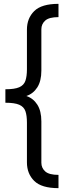

<svg xmlns="http://www.w3.org/2000/svg" viewBox="-20 -810 351 998"><path d="M284 168Q196 168 158 130.5Q120 93 120 34V-172Q120 -210 112 -232.5Q104 -255 80 -265.5Q56 -276 8 -276V-346Q56 -346 80 -356.5Q104 -367 112 -390Q120 -413 120 -450V-656Q120 -715 158 -752.5Q196 -790 284 -790V-721Q235 -721 215 -703Q195 -685 195 -658V-443Q195 -389 174 -356Q153 -323 117 -311Q153 -299 174 -266Q195 -233 195 -179V36Q195 63 215 81Q235 99 284 99Z"/></svg>

Font: Prodigy Sans
Style: Regular
Weight: 400
Designer: Wei Huang
Foundry: Wei Huang
Version: Version 1.003; ttfautohint (v1.8.3)